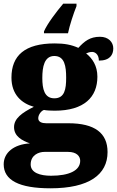

<svg xmlns="http://www.w3.org/2000/svg" viewBox="-34 -786 633 1039"><path d="M204 -616V-606H334C342 -647 365 -716 380 -753V-766H308C271 -722 222 -658 204 -616ZM239 233C448 233 548 159 548 37C548 -66 479 -119 336 -119H216C193 -119 173 -126 173 -146C173 -166 190 -187 204 -191C215 -188 248 -187 262 -187C422 -187 493 -261 493 -371C493 -430 466 -470 432 -497C440 -500 450 -505 465 -505C478 -505 501 -494 501 -458C560 -458 579 -489 579 -524C579 -558 553 -587 507 -587C453 -587 423 -563 390 -527C352 -544 315 -551 262 -551C100 -551 28 -485 28 -366C28 -275 82 -227 149 -208C85 -176 42 -145 42 -98C42 -48 86 -25 128 -10C41 -5 -14 40 -14 103C-14 189 69 233 239 233ZM260 -254C206 -254 195 -305 195 -364C195 -425 206 -483 260 -483C316 -483 324 -427 324 -365C324 -304 316 -254 260 -254ZM242 165C183 165 132 149 132 104C132 52 177 36 206 36H335C380 36 400 59 400 84C400 137 340 165 242 165Z"/></svg>

Font: Noto Serif Thai Black
Style: Regular
Weight: 900
Designer: Monotype Design Team
Foundry: Monotype Imaging Inc.
Version: Version 2.002